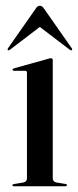

<svg xmlns="http://www.w3.org/2000/svg" viewBox="-20 -646 270 666"><path d="M163 -438V-28.5Q163 -22 166 -18.2Q169 -14.5 175.5 -13L206.5 -8Q209.5 -8 210.8 -6.8Q212 -5.5 212 -3.5Q212 -2 210.8 -1Q209.5 0 207 0H27.5Q25.5 0 24.2 -1Q23 -2 23 -3.5Q23 -5 24.2 -6Q25.5 -7 28 -7.5L61 -13Q67.5 -14.5 70.5 -18.2Q73.5 -22 73.5 -27.5V-393.5Q73.5 -397 72 -398.8Q70.5 -400.5 67 -400.5H28Q26 -400.5 24.8 -401.8Q23.5 -403 23.5 -404Q23.5 -406 25 -407Q26.5 -408 28.5 -409L147 -442Q151.5 -443.5 153.5 -443.8Q155.5 -444 157.5 -444Q160 -444 161.5 -442.2Q163 -440.5 163 -438ZM135.6 -566H100.5L222 -473.5Q224.3 -472 226.1 -471.5Q227.9 -471 229.2 -472Q230.6 -473 230.3 -475.2Q230.1 -477.5 228.3 -479.5L133.4 -615Q129.3 -621 126.2 -623.5Q123 -626 118.1 -626Q114 -626 110.4 -623.5Q106.8 -621 103.2 -615L8.3 -479.5Q6.5 -477.5 6.5 -475.2Q6.5 -473 7.4 -472Q8.7 -471 10.5 -471.5Q12.3 -472 14.6 -473.5Z"/></svg>

Font: Fraunces 96pt
Style: Regular
Weight: 400
Version: Version 1.000;[b76b70a41]